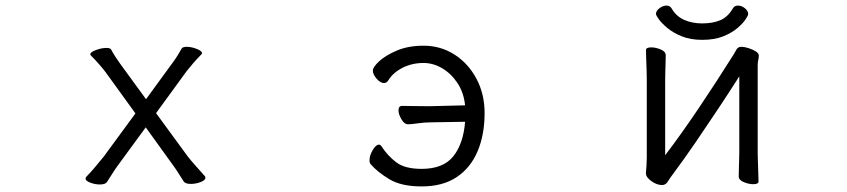

<svg xmlns="http://www.w3.org/2000/svg" viewBox="-20 -651 3040 689"><path d="M503 -194 402 -56Q393 -44 382.5 -27Q372 -10 364 2Q358 11 338 11Q321 11 304 4.5Q287 -2 287 -10Q287 -14 290 -17Q305 -32 322.5 -53Q340 -74 353 -90L466 -244L359 -392Q350 -404 336 -420Q322 -436 307 -451Q304 -454 304 -456Q304 -464 324.5 -471.5Q345 -479 361 -479Q376 -479 379 -473Q384 -463 393 -449Q402 -435 410 -424L504 -295L601 -428Q610 -440 618.5 -454Q627 -468 632 -477Q636 -483 650 -483Q667 -483 686 -475.5Q705 -468 705 -460Q705 -458 702 -455Q687 -440 674 -425Q661 -410 650 -396L540 -245L652 -92Q664 -76 683 -55Q702 -34 715 -19Q717 -17 717 -13Q717 -4 699.5 2.5Q682 9 665 9Q645 9 639 0Q632 -11 621 -28.5Q610 -46 601 -58Z M1527 -212Q1505 -212 1480 -208.5Q1455 -205 1444 -205Q1431 -205 1420.5 -223Q1410 -241 1410 -255Q1410 -271 1423 -271Q1431 -271 1455.5 -270.5Q1480 -270 1504 -270H1526L1649 -273Q1644 -320 1621 -354Q1598 -388 1566 -406.5Q1534 -425 1500 -425Q1458 -425 1424 -407.5Q1390 -390 1373 -362Q1367 -353 1358 -353Q1345 -353 1331.5 -368.5Q1318 -384 1318 -398Q1318 -410 1340.5 -431Q1363 -452 1404 -469.5Q1445 -487 1500 -487Q1561 -487 1610.5 -455.5Q1660 -424 1689.5 -369Q1719 -314 1719 -245Q1719 -168 1694 -108.5Q1669 -49 1619 -15.5Q1569 18 1493 18Q1420 18 1377 -8Q1334 -34 1310 -62Q1306 -66 1306 -76Q1306 -93 1317.5 -112.5Q1329 -132 1340 -132Q1345 -132 1349 -126Q1371 -92 1402 -68.5Q1433 -45 1493 -45Q1571 -45 1607 -90.5Q1643 -136 1649 -214Z M2665 -600Q2665 -596 2655.5 -581.5Q2646 -567 2626 -550Q2606 -533 2575 -520.5Q2544 -508 2500 -508Q2458 -508 2427 -520.5Q2396 -533 2375.5 -550Q2355 -567 2344.5 -581.5Q2334 -596 2334 -601Q2334 -612 2346.5 -621.5Q2359 -631 2372 -631Q2384 -631 2390 -621Q2406 -593 2434.5 -580Q2463 -567 2500 -567Q2538 -567 2565 -578.5Q2592 -590 2610 -621Q2616 -631 2628 -631Q2641 -631 2653 -621.5Q2665 -612 2665 -600ZM2633 -377Q2600 -325 2559.5 -264Q2519 -203 2477 -141.5Q2435 -80 2394 -25Q2384 -12 2376.5 0.5Q2369 13 2356 13Q2337 13 2317.5 -1Q2298 -15 2298 -29V-31Q2299 -40 2300 -57Q2301 -74 2301 -86V-364Q2301 -374 2300.5 -395Q2300 -416 2299 -438Q2298 -460 2298 -471Q2298 -481 2317 -481Q2333 -481 2351 -473.5Q2369 -466 2369 -453Q2369 -445 2368.5 -428.5Q2368 -412 2367.5 -394Q2367 -376 2367 -364V-94Q2425 -170 2488.5 -264.5Q2552 -359 2613 -456Q2618 -464 2623 -473.5Q2628 -483 2641 -483Q2651 -483 2665.5 -478.5Q2680 -474 2691.5 -467Q2703 -460 2703 -452Q2703 -442 2701 -435.5Q2699 -429 2699 -415V-106Q2699 -100 2699.5 -79Q2700 -58 2701 -35Q2702 -12 2702 0Q2702 10 2683 10Q2667 10 2649 2.5Q2631 -5 2631 -18Q2631 -26 2631.5 -44.5Q2632 -63 2632.5 -81Q2633 -99 2633 -106Z"/></svg>

Font: Moon Stars Kai T HW
Style: Regular
Weight: 400
Designer: GuiWonder
Version: Version 1.101